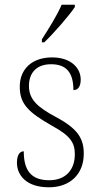

<svg xmlns="http://www.w3.org/2000/svg" viewBox="-20 -786 422 816"><path d="M158 -619V-606H168C210 -646 275 -721 298 -756V-766H242C223 -721 187 -664 158 -619ZM188 10C277 10 336 -45 336 -133C336 -197 311 -239 217 -289C141 -330 103 -362 103 -421C103 -473 132 -513 197 -513C259 -513 292 -481 292 -403C312 -403 323 -419 323 -448C323 -496 283 -542 201 -542C117 -542 64 -493 64 -418C64 -344 100 -309 202 -251C281 -208 298 -178 298 -130C298 -65 260 -20 189 -20C108 -20 81 -67 81 -143C65 -143 52 -129 52 -94C52 -45 88 10 188 10Z"/></svg>

Font: Noto Serif Sinhala SemiCondensed ExtraLight
Style: Regular
Weight: 200
Width: 4
Designer: Jelle Bosma - Monotype Design Team
Foundry: Monotype Imaging Inc.
Version: Version 2.007